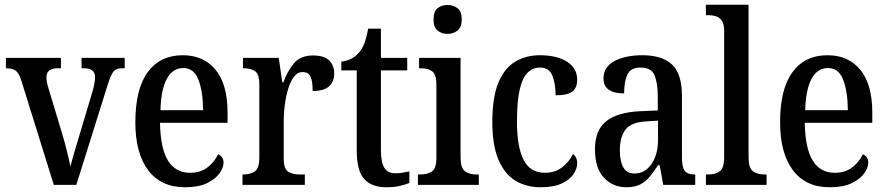

<svg xmlns="http://www.w3.org/2000/svg" viewBox="-20 -780 3740 810"><path d="M70 -440Q60 -472 46 -482Q32 -492 5 -492V-536H237V-492H222Q176 -492 176 -454Q176 -442 178.5 -430Q181 -418 185 -406L241 -220Q252 -184 262 -143.5Q272 -103 277 -78Q282 -98 292 -132.5Q302 -167 314 -206L369 -390Q381 -430 381 -455Q381 -492 334 -492H324V-536H506V-492H492Q469 -492 457.5 -476.5Q446 -461 432 -415L302 0H207Z M760 10Q659 10 605 -62Q551 -134 551 -264Q551 -405 603.5 -476Q656 -547 751 -547Q839 -547 889.5 -485.5Q940 -424 940 -305V-262H655Q657 -153 689 -102Q721 -51 782 -51Q826 -51 855.5 -74Q885 -97 900 -129Q909 -126 916 -117Q923 -108 923 -94Q923 -72 905.5 -48Q888 -24 852.5 -7Q817 10 760 10ZM837 -315Q836 -395 817 -444Q798 -493 753 -493Q708 -493 683.5 -447Q659 -401 657 -315Z M1003 0V-44H1006Q1035 -44 1054.5 -56.5Q1074 -69 1074 -116V-424Q1074 -468 1055.5 -480Q1037 -492 1008 -492H1005V-536H1156L1171 -432H1175Q1193 -481 1220.5 -513.5Q1248 -546 1301 -546Q1347 -546 1368.5 -525Q1390 -504 1390 -469Q1390 -435 1368 -415.5Q1346 -396 1299 -396Q1299 -438 1290 -457Q1281 -476 1256 -476Q1235 -476 1220.5 -457Q1206 -438 1196.5 -407.5Q1187 -377 1182 -342Q1177 -307 1177 -274V-111Q1177 -67 1196 -55.5Q1215 -44 1242 -44H1266V0Z M1611 10Q1548 10 1516.5 -24.5Q1485 -59 1485 -146V-483H1420V-520Q1468 -526 1495 -559Q1508 -574 1517 -597Q1526 -620 1533 -659H1587V-536H1698V-483H1587V-147Q1587 -95 1601.5 -72Q1616 -49 1647 -49Q1664 -49 1678.5 -51.5Q1693 -54 1707 -57V-8Q1693 -2 1668 4Q1643 10 1611 10Z M1868 -637Q1843 -637 1826 -651Q1809 -665 1809 -698Q1809 -732 1826 -745.5Q1843 -759 1868 -759Q1892 -759 1910 -745.5Q1928 -732 1928 -698Q1928 -665 1910 -651Q1892 -637 1868 -637ZM1743 0V-44H1754Q1783 -44 1802 -56.5Q1821 -69 1821 -113V-423Q1821 -466 1803.5 -479Q1786 -492 1757 -492H1748V-536H1923V-117Q1923 -71 1941.5 -57.5Q1960 -44 1989 -44H2000V0Z M2261 10Q2201 10 2155 -17.5Q2109 -45 2083 -106Q2057 -167 2057 -265Q2057 -372 2083.5 -433.5Q2110 -495 2155.5 -521Q2201 -547 2257 -547Q2330 -547 2372.5 -519.5Q2415 -492 2415 -444Q2415 -410 2395 -394Q2375 -378 2324 -378Q2324 -426 2310.5 -460.5Q2297 -495 2258 -495Q2229 -495 2207 -474.5Q2185 -454 2173 -404.5Q2161 -355 2161 -266Q2161 -160 2189 -105.5Q2217 -51 2278 -51Q2322 -51 2352 -74.5Q2382 -98 2397 -130Q2415 -117 2415 -91Q2415 -69 2399.5 -45.5Q2384 -22 2350 -6Q2316 10 2261 10Z M2622 10Q2567 10 2528.5 -29.5Q2490 -69 2490 -151Q2490 -231 2538 -269Q2586 -307 2684 -311L2755 -314V-373Q2755 -429 2741.5 -462Q2728 -495 2683 -495Q2640 -495 2626.5 -465Q2613 -435 2613 -386Q2526 -386 2526 -449Q2526 -498 2572.5 -522.5Q2619 -547 2690 -547Q2773 -547 2815 -508Q2857 -469 2857 -374V-116Q2857 -74 2869 -59Q2881 -44 2910 -44H2913V0H2778L2763 -83H2756Q2738 -55 2720.5 -34Q2703 -13 2680 -1.5Q2657 10 2622 10ZM2656 -48Q2701 -48 2728.5 -88Q2756 -128 2756 -191V-271L2708 -268Q2644 -265 2619.5 -234Q2595 -203 2595 -145Q2595 -100 2609.5 -74Q2624 -48 2656 -48Z M2958 0V-44H2969Q2998 -44 3016.5 -57.5Q3035 -71 3035 -117V-650Q3035 -679 3025 -693Q3015 -707 3000 -711.5Q2985 -716 2969 -716H2958V-760H3138V-117Q3138 -71 3156.5 -57.5Q3175 -44 3204 -44H3214V0Z M3480 10Q3379 10 3325 -62Q3271 -134 3271 -264Q3271 -405 3323.5 -476Q3376 -547 3471 -547Q3559 -547 3609.5 -485.5Q3660 -424 3660 -305V-262H3375Q3377 -153 3409 -102Q3441 -51 3502 -51Q3546 -51 3575.5 -74Q3605 -97 3620 -129Q3629 -126 3636 -117Q3643 -108 3643 -94Q3643 -72 3625.5 -48Q3608 -24 3572.5 -7Q3537 10 3480 10ZM3557 -315Q3556 -395 3537 -444Q3518 -493 3473 -493Q3428 -493 3403.5 -447Q3379 -401 3377 -315Z"/></svg>

Font: Noto Serif Lao Condensed Medium
Style: Regular
Weight: 500
Width: 3
Designer: Monotype Design Team
Foundry: Monotype Imaging Inc.
Version: Version 2.003; ttfautohint (v1.8.4.7-5d5b)